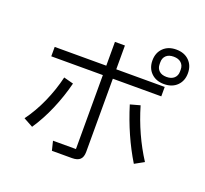

<svg xmlns="http://www.w3.org/2000/svg" viewBox="-149 -1053 1354 1266"><g transform="rotate(20 528.0 -420.0)"><path d="M756 -753Q756 -807 790 -840.5Q824 -874 880 -874Q937 -874 971 -840.5Q1005 -807 1005 -753Q1005 -699 971 -665.5Q937 -632 880 -632Q824 -632 790 -665.5Q756 -699 756 -753ZM952 -746V-760Q952 -789 933 -806.5Q914 -824 880 -824Q846 -824 827.5 -806.5Q809 -789 809 -760V-746Q809 -717 827.5 -699.5Q846 -682 880 -682Q914 -682 933 -699.5Q952 -717 952 -746ZM337 34 321 -31H482V-550H120V-616H482V-783H552V-616H892V-550H552V-37Q552 0 534 17Q516 34 478 34ZM94 -106Q147 -178 186.5 -266.5Q226 -355 248 -448L316 -430Q292 -334 252 -240.5Q212 -147 160 -70ZM874 -70Q776 -231 715 -429L784 -448Q839 -261 939 -106Z"/></g></svg>

Font: PlemolJP
Style: Regular
Weight: 400
Monospace: yes
Version: v2.0.4; ttfautohint (v1.8.4.7-5d5b-dirty) -l 6 -r 45 -G 200 